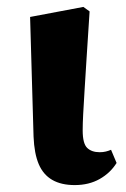

<svg xmlns="http://www.w3.org/2000/svg" viewBox="-20 -520 363 555"><path d="M196 15Q157 15 131 0Q105 -15 92 -45.5Q79 -76 77 -125L67 -471L221 -500L239 -487Q234 -411 230.5 -355.5Q227 -300 224.5 -259.5Q222 -219 220.5 -191Q219 -163 219 -143Q219 -105 232 -92.5Q245 -80 268 -80Q278 -80 286 -82Q294 -84 301 -87L317 -49Q299 -20 268 -2.5Q237 15 196 15Z"/></svg>

Font: Source Serif 4 18pt
Style: Bold
Weight: 700
Designer: Frank Grießhammer
Foundry: Adobe Systems Incorporated
Version: Version 4.004;hotconv 1.0.116;makeotfexe 2.5.65601